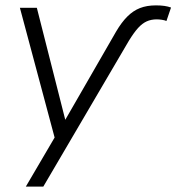

<svg xmlns="http://www.w3.org/2000/svg" viewBox="-20 -514 656 714"><path d="M412 -397Q432 -431 453.5 -452.5Q475 -474 500.5 -484Q526 -494 560 -494Q578 -494 591.5 -492Q605 -490 616 -486L599 -436Q592 -439 581.5 -440.5Q571 -442 563 -442Q542 -442 525.5 -434.5Q509 -427 493.5 -410Q478 -393 459 -362L141 180H76L191 -16L187 12L54 -485H117L231 -36H204Z"/></svg>

Font: Nunito Sans 12pt ExtraLight 12pt Light
Style: Italic
Weight: 300
Italic angle: -9°
Version: Version 3.101;gftools[0.9.27]